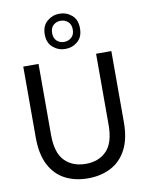

<svg xmlns="http://www.w3.org/2000/svg" viewBox="-103 -1047 868 1127"><g transform="rotate(-10 330.5 -483.5)"><path d="M68 0ZM68 0ZM330 7Q253 7 194 -23.5Q135 -54 101.5 -118Q68 -182 68 -282V-705H159V-282Q159 -175 206 -127Q253 -79 332 -79Q409 -79 455.5 -127Q502 -175 502 -282V-705H593V-282Q593 -182 559 -118Q525 -54 465.5 -23.5Q406 7 330 7ZM330 -764Q289 -764 257 -791Q225 -818 225 -869Q225 -920 257 -947Q289 -974 330 -974Q372 -974 403.5 -947.5Q435 -921 435 -869Q435 -817 403.5 -790.5Q372 -764 330 -764ZM330 -806Q355 -806 373.5 -822Q392 -838 392 -869Q392 -900 373.5 -916Q355 -932 330 -932Q305 -932 287 -916Q269 -900 269 -869Q269 -838 287 -822Q305 -806 330 -806Z"/></g></svg>

Font: Ulagadi Sans
Style: Regular
Weight: 400
Designer: Ninad Kale (Devanagari), Jonny Pinhorn (Latin)
Foundry: Indian Type Foundry
Version: Version 3.01;March 29, 2020;FontCreator 12.0.0.2522 64-bit; 